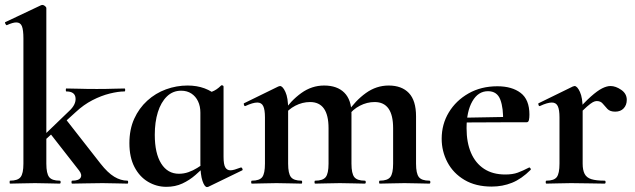

<svg xmlns="http://www.w3.org/2000/svg" viewBox="-20 -745 2577 779"><path d="M21 0Q19 0 19 -6Q19 -12 21 -12Q52 -12 63.5 -26.5Q75 -41 75 -81V-589Q75 -623 69 -638.5Q63 -654 46 -654Q32 -654 8 -643Q5 -642 2 -648Q-1 -654 1 -655L147 -724Q150 -725 152 -725Q157 -725 162.5 -720.5Q168 -716 168 -712V-81Q168 -41 179.5 -26.5Q191 -12 222 -12Q226 -12 226 -6Q226 0 222 0Q202 0 176.5 -1Q151 -2 122 -2Q93 -2 67 -1Q41 0 21 0ZM273 0Q270 0 270 -6Q270 -12 273 -12Q300 -12 307 -24Q314 -36 301 -53L180 -208L248 -260L388 -81Q417 -44 443.5 -28Q470 -12 497 -12Q500 -12 500 -6Q500 0 497 0Q477 0 451 -1Q425 -2 396 -2Q356 -2 326.5 -1Q297 0 273 0ZM132 -149 126 -165 261 -295Q289 -321 286.5 -347.5Q284 -374 249 -374Q247 -374 247 -380Q247 -386 249 -386Q275 -386 301.5 -385Q328 -384 373 -384Q414 -384 438.5 -385Q463 -386 485 -386Q488 -386 488 -380Q488 -374 485 -374Q460 -374 425.5 -365.5Q391 -357 355 -338.5Q319 -320 287 -290Z M655 13Q615 13 580.5 -7.5Q546 -28 525.5 -67.5Q505 -107 505 -164Q505 -220 524.5 -263Q544 -306 577.5 -336.5Q611 -367 653.5 -382.5Q696 -398 741 -398Q779 -398 810 -386.5Q841 -375 866 -352L793 -288Q793 -314 783.5 -334Q774 -354 756.5 -365.5Q739 -377 715 -377Q681 -377 657 -353.5Q633 -330 620.5 -290Q608 -250 608 -198Q608 -123 634 -81.5Q660 -40 706 -40Q726 -40 744.5 -46.5Q763 -53 780 -63.5Q797 -74 810 -84L818 -77Q797 -56 773 -35Q749 -14 720 -0.5Q691 13 655 13ZM820 14Q810 14 801.5 -11Q793 -36 793 -82V-359Q821 -366 840 -373Q859 -380 877 -398Q879 -400 883 -398.5Q887 -397 887 -394V-109Q887 -78 894 -66Q901 -54 915 -54Q922 -54 932.5 -57Q943 -60 956 -65Q960 -67 963 -61.5Q966 -56 963 -54L825 13Q823 14 820 14Z M1521 0Q1518 0 1518 -6Q1518 -12 1521 -12Q1552 -12 1563.5 -26.5Q1575 -41 1575 -81V-225Q1575 -331 1500 -331Q1469 -331 1440 -316Q1411 -301 1393 -275L1388 -287Q1422 -337 1464.5 -367.5Q1507 -398 1557 -398Q1610 -398 1639 -367.5Q1668 -337 1668 -273V-81Q1668 -41 1679.5 -26.5Q1691 -12 1722 -12Q1726 -12 1726 -6Q1726 0 1722 0Q1702 0 1676 -1Q1650 -2 1621 -2Q1593 -2 1567 -1Q1541 0 1521 0ZM1259 0Q1256 0 1256 -6Q1256 -12 1259 -12Q1290 -12 1301.5 -26.5Q1313 -41 1313 -81V-225Q1313 -331 1238 -331Q1207 -331 1178 -316Q1149 -301 1131 -275L1126 -287Q1160 -337 1202.5 -367.5Q1245 -398 1295 -398Q1348 -398 1377 -369Q1406 -340 1406 -284V-81Q1406 -41 1417.5 -26.5Q1429 -12 1460 -12Q1464 -12 1464 -6Q1464 0 1460 0Q1440 0 1414 -1Q1388 -2 1359 -2Q1331 -2 1305 -1Q1279 0 1259 0ZM1002 0Q999 0 999 -6Q999 -12 1002 -12Q1033 -12 1044 -26.5Q1055 -41 1055 -81V-269Q1055 -300 1048 -314.5Q1041 -329 1024 -329Q1015 -329 1003 -325.5Q991 -322 976 -315Q972 -313 970 -319Q968 -325 970 -326L1109 -394Q1115 -396 1116 -396Q1127 -396 1138 -372Q1149 -348 1149 -303V-81Q1149 -41 1160.5 -26.5Q1172 -12 1203 -12Q1206 -12 1206 -6Q1206 0 1203 0Q1183 0 1157 -1Q1131 -2 1102 -2Q1074 -2 1048 -1Q1022 0 1002 0Z M1975 12Q1910 12 1864.5 -15Q1819 -42 1795.5 -86.5Q1772 -131 1772 -182Q1772 -241 1801 -289Q1830 -337 1881 -366Q1932 -395 1998 -395Q2057 -395 2092.5 -368Q2128 -341 2128 -280Q2128 -267 2126 -258Q2124 -249 2117 -249H2021Q2023 -306 2010 -340.5Q1997 -375 1960 -375Q1920 -375 1896.5 -334Q1873 -293 1873 -225Q1873 -167 1891 -125Q1909 -83 1944 -60Q1979 -37 2030 -37Q2060 -37 2080.5 -44.5Q2101 -52 2126 -65Q2128 -67 2131.5 -63Q2135 -59 2133 -56Q2096 -19 2057.5 -3.5Q2019 12 1975 12ZM1838 -248 1837 -267 2056 -271V-249Z M2319 -271 2311 -284Q2350 -329 2377 -353Q2404 -377 2423 -386.5Q2442 -396 2457 -396Q2478 -396 2500.5 -380.5Q2523 -365 2523 -340Q2523 -319 2510.5 -305.5Q2498 -292 2476 -292Q2455 -292 2444.5 -303Q2434 -314 2425.5 -324.5Q2417 -335 2401 -335Q2394 -335 2385.5 -330.5Q2377 -326 2361.5 -312.5Q2346 -299 2319 -271ZM2197 0Q2194 0 2194 -6Q2194 -12 2197 -12Q2228 -12 2239 -26.5Q2250 -41 2250 -81V-269Q2250 -300 2243 -314.5Q2236 -329 2219 -329Q2210 -329 2198 -325.5Q2186 -322 2171 -315Q2167 -313 2165 -319Q2163 -325 2165 -326L2304 -394Q2310 -396 2311 -396Q2322 -396 2333 -372Q2344 -348 2344 -303V-81Q2344 -55 2352 -39.5Q2360 -24 2379.5 -18Q2399 -12 2433 -12Q2437 -12 2437 -6Q2437 0 2433 0Q2406 0 2371.5 -1Q2337 -2 2297 -2Q2269 -2 2243 -1Q2217 0 2197 0Z"/></svg>

Font: Cormorant Infant Light
Style: Bold
Weight: 700
Version: Version 4.001